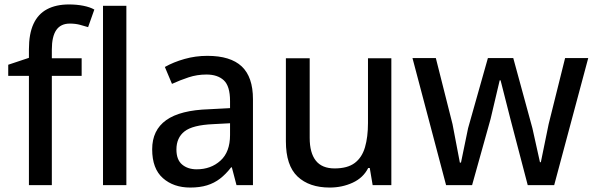

<svg xmlns="http://www.w3.org/2000/svg" viewBox="-20 -832 2674 863"><path d="M110 0V-491H17V-541L110 -572V-610Q110 -680 130.5 -724.5Q151 -769 191.5 -790.5Q232 -812 290 -812Q325 -812 355 -806Q385 -800 404 -789L376 -710Q360 -715 339.5 -720.5Q319 -726 294 -726Q253 -726 233 -697Q213 -668 213 -609V-570H347V-491H213V0ZM443 0V-806H548V0Z M835 11Q760 11 712 -31.5Q664 -74 664 -161Q664 -247 727 -292Q790 -337 920 -341L1014 -346V-378Q1014 -445 986 -471Q958 -497 908 -497Q866 -497 828 -484.5Q790 -472 753 -455L721 -531Q760 -553 809.5 -567Q859 -581 912 -581Q1016 -581 1066.5 -533.5Q1117 -486 1117 -386V0H1043L1022 -80H1019Q995 -49 969 -29Q943 -9 910.5 1Q878 11 835 11ZM864 -71Q928 -71 971 -110Q1014 -149 1014 -225V-278L938 -274Q846 -270 809.5 -241.5Q773 -213 773 -160Q773 -114 798.5 -92.5Q824 -71 864 -71Z M1462 11Q1370 11 1317.5 -38.5Q1265 -88 1265 -197V-570H1372V-212Q1372 -145 1399.5 -110Q1427 -75 1484 -75Q1542 -75 1574.5 -99.5Q1607 -124 1620.5 -170Q1634 -216 1634 -279V-570H1739V0H1655L1642 -77H1635Q1613 -33 1565.5 -11Q1518 11 1462 11Z M1985 0 1834 -571H1939L2014 -274L2047 -101H2052L2084 -256L2173 -571H2287L2373 -256L2407 -103H2411L2446 -274L2520 -571H2624L2471 0H2352L2274 -298L2230 -471H2226L2185 -297L2102 0Z"/></svg>

Font: Menbere
Style: Regular
Weight: 400
Designer: Aleme Tadesse
Foundry: Sorkin Type Co
Version: Version 1.000